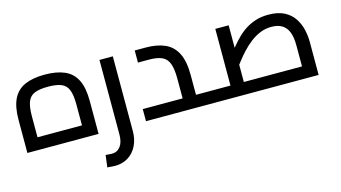

<svg xmlns="http://www.w3.org/2000/svg" viewBox="-83 -800 2396 1348"><g transform="rotate(-15 1115.0 -126.5)"><path d="M40 0V-240Q40 -336 68.7 -393Q97.4 -450 155.1 -475Q212.8 -500 298.7 -500Q384.6 -500 442.3 -475Q500 -450 528.7 -393Q557.4 -336 557.4 -240V0ZM137.1 -45.1 85.1 -88H512.3L460.3 -45.1V-240Q460.3 -307.6 446.1 -344.8Q431.8 -382.1 396.8 -397.1Q361.7 -412 298.7 -412Q235.7 -412 200.7 -397.1Q165.6 -382.1 151.3 -344.8Q137.1 -307.6 137.1 -240Z M611.8 247Q598.8 247 584.3 245.5Q569.8 244 555.8 243L566.7 155.7Q582 156.7 593 157.8Q604 159 611.8 159Q650.6 159 674.1 128.7Q697.7 98.3 697.7 42V-500H794.8V42Q794.8 103 771.5 149.5Q748.2 196 707 221.5Q665.8 247 611.8 247Z M1289 0V-88H1400.9V0ZM902 0V-88H1272.7L1191.9 -16.3V-232Q1191.9 -302.2 1177.4 -341.1Q1162.9 -380.1 1128.6 -396.1Q1094.2 -412 1035 -412H954V-500H1035Q1115 -500 1172 -475Q1229 -450 1259 -391.5Q1289 -333 1289 -232V0ZM1400.9 0V-88Q1413.7 -88 1417.3 -76.1Q1420.9 -64.2 1420.9 -44Q1420.9 -23.8 1417.3 -11.9Q1413.7 0 1400.9 0Z M1401 0V-88H2153L2059.6 -3.7V-241Q2059.6 -299.8 2044.9 -337.6Q2030.1 -375.3 1999.7 -393.7Q1969.3 -412 1923.4 -412Q1879.1 -412 1840.7 -396.2Q1802.2 -380.4 1768.8 -354.5Q1735.3 -328.6 1707.5 -298.7Q1679.6 -268.8 1657.7 -240.3Q1635.8 -211.9 1619.3 -191.2L1594.8 -285Q1619.8 -316 1645.3 -347Q1670.8 -378 1698.8 -405.5Q1726.8 -433 1760.3 -454Q1793.8 -475 1833.8 -487.5Q1873.8 -500 1923.8 -500Q1994.8 -500 2040.3 -476Q2085.8 -452 2111.3 -412.5Q2136.8 -373 2146.8 -328Q2156.8 -283 2156.8 -241V0ZM1539.7 -88V-500H1636.8V-88ZM1401 0Q1388.6 0 1384.8 -11.9Q1381 -23.8 1381 -44Q1381 -64.2 1384.8 -76.1Q1388.6 -88 1401 -88Z"/></g></svg>

Font: TitilliumWeb ExtraLight
Style: Regular
Weight: 400
Designer: Mohamed Gaber, Accademia di Belle Arti di Urbino and others
Foundry: Kief Type Foundry, Accademia di Belle Arti di Urbino and others
Version: Version 3.000; ttfautohint (v1.8.2)